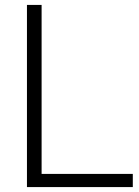

<svg xmlns="http://www.w3.org/2000/svg" viewBox="-20 -760 566 780"><path d="M89.5 0V-740H149V-53.5H519.5V0Z"/></svg>

Font: Encode Sans SC Condensed Thin Light
Style: Regular
Weight: 300
Version: Version 3.002